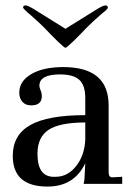

<svg xmlns="http://www.w3.org/2000/svg" viewBox="-20 -677 490 707"><path d="M155 10Q27 10 27 -103Q27 -180 91.5 -216.5Q156 -253 294 -253V-316Q294 -363 272 -383Q250 -403 201 -403Q125 -403 125 -361Q125 -355 130 -343Q134 -334 134 -323Q134 -289 95 -289Q74 -289 62.5 -302Q51 -315 51 -336Q51 -378 95 -404Q139 -430 213 -430Q380 -430 380 -289V-43Q380 -24 393 -24L430 -26V0H288Q292 -17 292 -37L294 -76Q253 10 155 10ZM185 -26Q229 -26 260 -65Q291 -104 294 -162V-226Q200 -226 159 -199Q118 -172 118 -111Q118 -66 134.5 -45Q151 -24 185 -26ZM191 -526 167 -550 144 -574Q121 -597 90 -624Q83 -629 73 -639Q65 -647 65 -649Q65 -657 74 -657Q82 -657 102 -645L221 -571L340 -645Q360 -657 368 -657Q377 -657 377 -649Q377 -646 370 -639Q362 -632 352 -624Q321 -597 298 -574L275 -550L251 -526Q225 -501 221 -501Q217 -501 191 -526Z"/></svg>

Font: UnnaRegular
Style: Regular
Weight: 400
Designer: Jorge de Buen Unna
Foundry: Omnibus-Type
Version: Version 2.008;hotconv 1.0.109;makeotfexe 2.5.65596